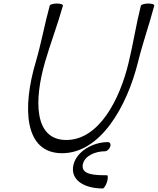

<svg xmlns="http://www.w3.org/2000/svg" viewBox="-20 -832 895 1089"><path d="M262 -800C233 -694 214 -587 183 -481C107 -227 114 37 332 37C550 37 700 -227 763 -481C789 -587 827 -694 855 -800C857 -807 841 -812 821 -812C800 -812 781 -806 779 -800C752 -693 736 -586 710 -479C659 -264 540 -38 356 -38C172 -38 173 -264 235 -479C266 -586 307 -693 337 -800C339 -806 324 -812 304 -812C283 -812 264 -807 262 -800ZM592 -26C509 -26 417 24 397 101C375 192 462 237 563 237C569 237 580 221 587 200C593 179 593 162 587 162C517 162 437 160 450 99C461 51 521 26 576 26C587 26 600 14 605 0C610 -14 604 -26 592 -26Z"/></svg>

Font: Nupuram Light Oblique
Style: Regular
Weight: 300
Designer: Santhosh Thottingal (santhosh.thottingal@gmail.com)
Foundry: SMC
Version: Version 1.000